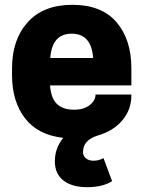

<svg xmlns="http://www.w3.org/2000/svg" viewBox="-20 -563 596 798"><path d="M526 -208H188Q192 -154 217 -130.5Q242 -107 288 -107Q328 -107 352.5 -126Q377 -145 377 -170H526V-166Q526 -108 489 -63.5Q452 -19 387 0Q325 19 325 69Q325 85 337 95Q349 105 368 105Q392 105 410 94L446 190Q406 215 343 215Q280 215 244 187.5Q208 160 208 107Q208 53 243 10Q137 -2 83.5 -72Q30 -142 30 -251V-279Q30 -398 95 -470.5Q160 -543 281 -543Q402 -543 464 -471Q526 -399 526 -279ZM189 -322H367Q360 -423 278 -423Q196 -423 189 -322Z"/></svg>

Font: Cooper Hewitt
Style: Bold
Weight: 711
Designer: Village Type and Design LLC
Foundry: Cooper Hewitt Smithsonian Design Museum
Version: 1.000